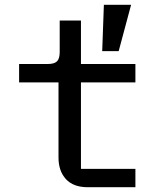

<svg xmlns="http://www.w3.org/2000/svg" viewBox="-20 -784 680 804"><path d="M225 -124V-439H60V-516H180Q207 -516 218.5 -527Q230 -538 230 -566V-698H319V-516H547V-439H319V-77H547V0H348Q287 0 256 -34Q225 -68 225 -124ZM477 -570H408L415 -764H529Z"/></svg>

Font: Writer
Style: Regular
Weight: 400
Monospace: yes
Designer: Mike Abbink, Paul van der Laan, Pieter van Rosmalen
Foundry: Bold Monday
Version: Version 2.001 2020